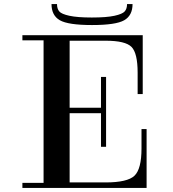

<svg xmlns="http://www.w3.org/2000/svg" viewBox="-20 -923 850 943"><path d="M322 0H194V-750H322ZM266 0H90V-25H266ZM90 -725V-750H266V-725ZM490 -394V-367H289V-394ZM681 -461H656V-566Q656 -662 626 -692.5Q596 -723 499 -723H298V-750H681ZM700 -289V0H298V-27H498Q606 -27 640.5 -60Q675 -93 675 -194V-289ZM476 -202V-545H501V-202ZM631 -903Q631 -847 590 -823.5Q549 -800 432 -800Q315 -800 274 -823.5Q233 -847 233 -903H260Q260 -880 271 -867Q282 -854 321 -845.5Q360 -837 431 -837Q503 -837 542 -845.5Q581 -854 592.5 -867Q604 -880 604 -903Z"/></svg>

Font: Solide Mirage
Style: Etroit
Weight: 400
Designer: Jérémy Landes
Foundry: Velvetyne Type Foundry
Version: Version 1.1